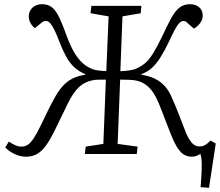

<svg xmlns="http://www.w3.org/2000/svg" viewBox="-20 -733 1047 914"><path d="M484 -354Q462 -354 444.5 -353.5Q427 -353 417 -350Q394 -345 373.5 -332Q353 -319 334 -293Q315 -267 294 -222Q263 -158 241 -113Q219 -68 199 -40.5Q179 -13 156.5 0Q134 13 103 13Q77 13 51 1Q25 -11 5 -31L22 -59Q40 -47 54 -41Q68 -35 81 -35Q99 -35 112.5 -44Q126 -53 141 -75.5Q156 -98 175 -138Q192 -173 205.5 -201Q219 -229 236 -260Q256 -298 277.5 -322Q299 -346 325 -359Q351 -372 385 -377L386 -380Q355 -393 333 -413.5Q311 -434 295 -463.5Q279 -493 264 -531Q251 -566 240 -588.5Q229 -611 219.5 -622Q210 -633 199 -633Q193 -633 187.5 -631Q182 -629 177 -624L146 -599Q132 -610 124.5 -624.5Q117 -639 117 -655Q117 -671 125 -684.5Q133 -698 147.5 -705.5Q162 -713 180 -713Q209 -713 228 -697.5Q247 -682 263 -648Q279 -614 299 -558Q317 -510 336 -479Q355 -448 377 -429.5Q399 -411 426 -402Q437 -399 452.5 -397Q468 -395 486 -395L497 -655L411 -670L415 -705H653L650 -670L563 -655L553 -394Q576 -395 593 -397.5Q610 -400 620 -403Q647 -413 667.5 -429.5Q688 -446 707.5 -477Q727 -508 751 -558Q774 -607 792.5 -642Q811 -677 832 -695Q853 -713 885 -713Q911 -713 928 -698.5Q945 -684 945 -658Q945 -640 933 -623.5Q921 -607 903 -597L873 -623Q868 -629 863 -631Q858 -633 852 -633Q843 -633 833 -622.5Q823 -612 811 -589.5Q799 -567 783 -532Q763 -491 744.5 -461Q726 -431 704.5 -411Q683 -391 653 -380V-377Q689 -372 717 -358.5Q745 -345 765.5 -322Q786 -299 799 -266Q808 -246 816.5 -225.5Q825 -205 833.5 -183Q842 -161 852 -135Q866 -96 878 -75Q890 -54 902 -45Q914 -36 929 -36Q945 -36 957 -43Q969 -50 982 -64L1007 -50L975 161L935 158Q939 105 940 75.5Q941 46 939.5 29.5Q938 13 934 -1Q924 6 914 9.5Q904 13 893 13Q870 13 852.5 1Q835 -11 819 -39Q803 -67 784 -118Q774 -143 766 -164Q758 -185 750.5 -204.5Q743 -224 735 -243Q713 -295 687.5 -318.5Q662 -342 631 -349Q618 -352 596.5 -353Q575 -354 552 -354L540 -48L635 -35L631 0H384L388 -35L472 -48Z"/></svg>

Font: Literata 24pt Light
Style: Italic
Weight: 300
Italic angle: -2°
Designer: Latin by Veronika Burian and Jose Scaglione. Greek by Irene Vlachou. Cyrillic by Vera Evstafieva
Foundry: TypeTogether
Version: Version 3.103;gftools[0.9.29]